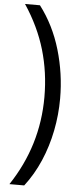

<svg xmlns="http://www.w3.org/2000/svg" viewBox="-70 -808 497 1204"><g transform="rotate(5 178.0 -206.0)"><path d="M308 -201Q308 -99 288 2Q268 103 228.5 194.5Q189 286 131 361H38Q209 104 209 -202Q209 -357 167.5 -498Q126 -639 37 -773H131Q220 -656 264 -506.5Q308 -357 308 -201Z"/></g></svg>

Font: Noto Sans Telugu SemiCondensed Medium
Style: Regular
Weight: 500
Width: 4
Designer: Jelle Bosma - Monotype Design Team
Foundry: Monotype Imaging Inc.
Version: Version 2.005; ttfautohint (v1.8.4.7-5d5b)